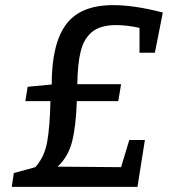

<svg xmlns="http://www.w3.org/2000/svg" viewBox="-20 -730 688 750"><path d="M585 -524H525V-621Q477 -632 433 -632Q373 -632 340.5 -606Q308 -580 295.5 -530.5Q283 -481 282 -401H453L442 -335H280Q277 -239 262 -178.5Q247 -118 205 -79L453 -77L485 -183H546L517 0H26L34 -54L118 -77Q154 -117 164.5 -177Q175 -237 177 -335H79L88 -391L182 -400Q182 -559 238 -634.5Q294 -710 422 -710Q505 -710 616 -681Z"/></svg>

Font: Bitter Pro Medium
Style: Italic
Weight: 500
Italic angle: -9°
Designer: Sol Matas, and Bitter project Authors
Foundry: Sol Matas
Version: Version 1.010